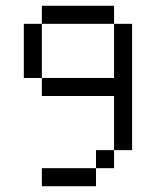

<svg xmlns="http://www.w3.org/2000/svg" viewBox="-20 -645 540 665"><path d="M312.5 -62.5H125V0H312.5ZM312.5 -62.5H375V-125H312.5ZM375 -125H437.5V-562.5H375V-375H125V-312.5H375ZM125 -375V-562.5H62.5V-375ZM125 -562.5H375V-625H125Z"/></svg>

Font: Unifont
Style: Regular
Weight: 500
Version: Version 15.1.04